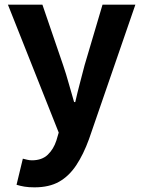

<svg xmlns="http://www.w3.org/2000/svg" viewBox="-20 -580 614 824"><path d="M128 224Q103 224 85 221Q67 218 51 213L78 101Q86 103 96.5 105.5Q107 108 117 108Q160 108 185 84Q210 60 222 23L232 -11L14 -560H162L251 -300Q264 -262 275 -222Q286 -182 298 -142H303Q312 -182 322.5 -221.5Q333 -261 343 -300L420 -560H561L362 17Q338 83 307 129.5Q276 176 233.5 200Q191 224 128 224Z"/></svg>

Font: Noto Sans SC
Style: Bold
Weight: 700
Designer: Ryoko NISHIZUKA  (kana, bopomofo & ideographs); Paul D. Hunt (Latin, Greek & Cyrillic); Sandoll Communications , Soo-you
Foundry: Adobe
Version: Version 2.004-H2;hotconv 1.0.118;makeotfexe 2.5.65603